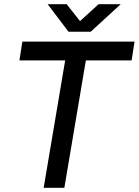

<svg xmlns="http://www.w3.org/2000/svg" viewBox="-20 -899 664 919"><path d="M189 0 292 -610H73L87 -700H624L610 -610H391L288 0ZM308 -747 208 -879H299L363 -798L452 -879H558L414 -747Z"/></svg>

Font: Figtree Medium
Style: Italic
Weight: 500
Italic angle: -9.5°
Foundry: Erik Kennedy
Version: Version 2.001; ttfautohint (v1.8.4.7-5d5b);gftools[0.9.27]